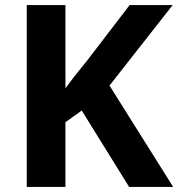

<svg xmlns="http://www.w3.org/2000/svg" viewBox="-20 -734 700 754"><path d="M660 0H487L301 -300L237 -254V0H85V-714H237V-387Q257 -415 279 -442.5Q301 -470 322 -496L489 -714H658L410 -398Z"/></svg>

Font: Noto Sans Syriac Eastern
Style: Bold
Weight: 700
Designer: Patrick Giasson and the Monotype Design Team
Foundry: Monotype Imaging Inc.
Version: Version 3.001